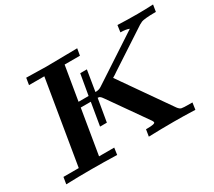

<svg xmlns="http://www.w3.org/2000/svg" viewBox="-129 -929 1304 1172"><g transform="rotate(-30 523.5 -343.0)"><path d="M39.1 0 46.9 -47.9H154.8L252.9 -638.2H145L152.8 -686Q284.7 -683.1 293.9 -683.1Q337.9 -683.1 512.2 -686L503.9 -638.2H396L356 -398.9H426.8L452.1 -544.9H499L475.1 -398.9H477.1Q500 -398.9 517.1 -410.2L849.1 -627.9V-628.9Q828.1 -637.7 789.1 -638.2L795.9 -686Q865.7 -683.1 936 -683.1Q992.2 -683.1 1046.9 -686L1039.1 -638.2Q995.1 -638.2 970 -635.5Q944.8 -632.8 937 -629.4Q929.2 -626 917 -619.1L646 -441.9Q630.9 -430.7 611.8 -419.9Q624 -401.9 640.1 -378.9L856 -69.8Q868.2 -53.7 879.6 -50.8Q891.1 -47.9 937 -47.9H956.1L949.2 0Q860.4 -2.9 799.8 -2.9Q710.9 -2.9 621.1 0L628.9 -47.9H637.2Q693.4 -47.9 692.9 -60.1Q692.9 -64.9 687 -74.2L503.9 -335Q494.1 -349.1 489 -354Q483.9 -358.9 481 -359.9Q478 -360.8 469.2 -361.8L441.9 -202.1H394L420.9 -361.8H350.1L297.9 -47.9H404.8L397.9 0Q306.2 -2.9 214.8 -2.9Q127.9 -2.9 39.1 0Z"/></g></svg>

Font: CMU Serif Extra
Style: BoldSlanted
Weight: 700
Italic angle: -9.46001°
Version: Version 0.7.0